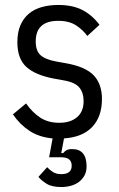

<svg xmlns="http://www.w3.org/2000/svg" viewBox="-20 -547 479 774"><path d="M227 207Q189 207 167.5 193.5Q146 180 135 166L170 127Q180 138 193.5 146.5Q207 155 227 155Q269 155 269 121Q269 87 227 87H178L192 11Q138 6 99 -19.5Q60 -45 32 -86L85 -130Q112 -92 143.5 -72Q175 -52 219 -52Q264 -52 290.5 -74.5Q317 -97 317 -139Q317 -173 300 -194Q283 -215 237 -223L198 -230Q123 -244 86.5 -277Q50 -310 50 -377Q50 -416 62 -444.5Q74 -473 96 -491.5Q118 -510 148.5 -518.5Q179 -527 215 -527Q273 -527 312.5 -506.5Q352 -486 381 -447L332 -402Q315 -426 287 -444.5Q259 -463 215 -463Q124 -463 124 -380Q124 -342 143.5 -324.5Q163 -307 207 -299L246 -292Q325 -278 358 -243Q391 -208 391 -148Q391 -77 352 -35.5Q313 6 238 11L227 70H235Q240 63 248 58.5Q256 54 271 54Q329 54 329 124Q329 145 320.5 160.5Q312 176 298 186.5Q284 197 265.5 202Q247 207 227 207Z"/></svg>

Font: IBM Plex Sans Condensed
Style: Regular
Weight: 400
Width: 3
Designer: Mike Abbink, Paul van der Laan, Pieter van Rosmalen
Foundry: Bold Monday
Version: Version 1.1